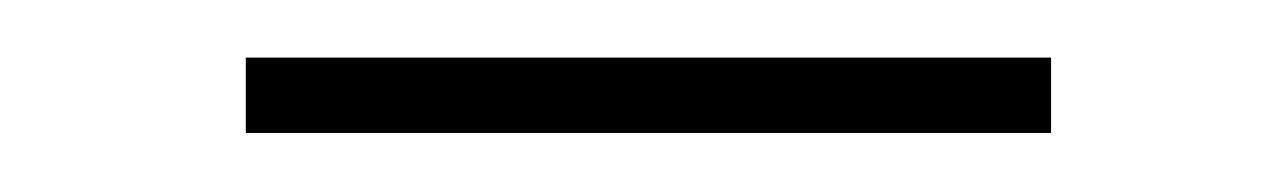

<svg xmlns="http://www.w3.org/2000/svg" viewBox="-20 -721 436 66"><path d="M64.5 -675.3V-701.2H341.3V-675.3Z"/></svg>

Font: Heebo Thin
Style: Regular
Weight: 250
Designer: Oded Ezer
Foundry: Meir Sadan
Version: Version 2.001; ttfautohint (v1.5.14-ce02) -l 8 -r 50 -G 200 